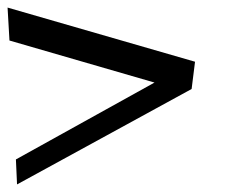

<svg xmlns="http://www.w3.org/2000/svg" viewBox="-102 -499 622 507"><path d="M-57 -12 404 -264 413 -336 -82 -479 -77 -392 306 -281 -60 -78Z"/></svg>

Font: Gamestation Warped
Style: Regular
Weight: 400
Designer: Jonas Hecksher
Foundry: Jonas Hecksher, Playtypeª, e-types AS
Version: Version 1.003